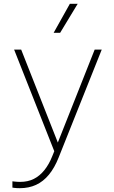

<svg xmlns="http://www.w3.org/2000/svg" viewBox="-20 -790 598 1006"><path d="M84 196Q67 196 56 194.5Q45 193 45 193V160Q45 160 58 161.5Q71 163 86 163Q126 163 157 147.5Q188 132 212.5 101.5Q237 71 254 28L275 -24L269 14L54 -530H91L289 -28H277L476 -530H513L287 36Q266 89 236.5 125Q207 161 169 178.5Q131 196 84 196ZM387 -770 295 -618H261L346 -770Z"/></svg>

Font: Be Vietnam Pro Variable Thin
Style: Regular
Weight: 100
Designer: Lam Bao, Tony Le, Vietanh Nguyen
Foundry: Yellow Type Foundry
Version: Version 1.002